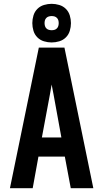

<svg xmlns="http://www.w3.org/2000/svg" viewBox="-20 -984 540 1004"><path d="M32 0H151L181 -165H319L350 0H468L317 -735H183ZM301 -265H199L241 -490Q243 -503 245.5 -516Q248 -529 250 -542Q253 -529 255 -516Q257 -503 260 -490ZM250 -762Q270 -762 290 -768Q310 -774 324.5 -788.5Q339 -803 345 -823Q351 -843 351 -863Q351 -883 345 -903Q339 -923 324.5 -937.5Q310 -952 290 -958Q270 -964 250 -964Q230 -964 210 -958Q190 -952 175.5 -937.5Q161 -923 155 -903Q149 -883 149 -863Q149 -843 155 -823Q161 -803 175.5 -788.5Q190 -774 210 -768Q230 -762 250 -762ZM250 -826Q243 -826 235.5 -828Q228 -830 222.5 -835.5Q217 -841 215 -848.5Q213 -856 213 -863Q213 -871 215 -878Q217 -885 222.5 -890.5Q228 -896 235.5 -898Q243 -900 250 -900Q258 -900 265 -898Q272 -896 277.5 -890.5Q283 -885 285 -878Q287 -871 287 -863Q287 -856 285 -848.5Q283 -841 277.5 -835.5Q272 -830 265 -828Q258 -826 250 -826Z"/></svg>

Font: Iosevka SS09
Style: Bold
Weight: 700
Monospace: yes
Designer: Belleve Invis
Foundry: Belleve Invis
Version: Version 5.2.1; ttfautohint (v1.8.3)